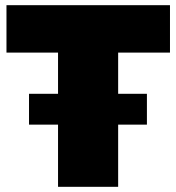

<svg xmlns="http://www.w3.org/2000/svg" viewBox="-20 -721 681 741"><path d="M5 -701H636V-518H436V0H204V-518H5ZM92 -359H547V-240H92Z"/></svg>

Font: Alexandria Black
Style: Regular
Weight: 900
Designer: Mohamed Gaber
Foundry: Kief Type Foundry
Version: Version 5.100